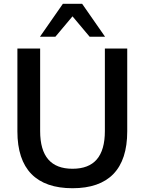

<svg xmlns="http://www.w3.org/2000/svg" viewBox="-20 -972 755 1002"><path d="M358.4 10.3C546.4 10.3 644 -88.9 644 -286.1V-718.8H527.3V-288.1C527.3 -155.3 470.7 -91.3 358.4 -91.3C246.6 -91.3 189.5 -155.3 189.5 -288.1V-718.8H70.8V-286.1C70.8 -88.9 169.9 10.3 358.4 10.3ZM269 -780.3 358.4 -886.7 447.8 -780.3H528.3L408.7 -952.1H308.1L188.5 -780.3Z"/></svg>

Font: Winston Medium
Style: Regular
Weight: 500
Designer: Vernon Adams, Kim Jin-seong, David Berlow, Cristiano Sobral
Foundry: The Winston Project Authors
Version: Version 3.004